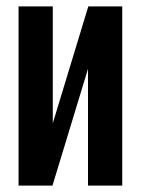

<svg xmlns="http://www.w3.org/2000/svg" viewBox="-20 -580 440 600"><path d="M362 0H255V-365L144 0H38V-560H145V-195L256 -560H362Z"/></svg>

Font: Tektur Condensed Medium
Style: Regular
Weight: 500
Width: 3
Designer: Adam Jagosz
Foundry: Adam Jagosz
Version: Version 1.005;gftools[0.9.30]